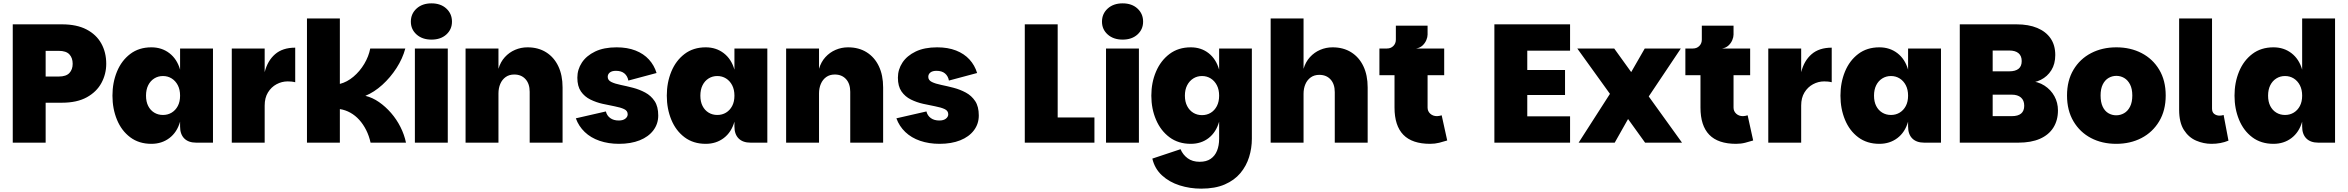

<svg xmlns="http://www.w3.org/2000/svg" viewBox="-20 -850 13989 1144"><path d="M56 0V-705H349Q437 -705 495.5 -674.5Q554 -644 583.5 -591Q613 -538 613 -470Q613 -409 584.5 -356Q556 -303 497.5 -270.5Q439 -238 349 -238H252V0ZM252 -394H330Q374 -394 393.5 -415Q413 -436 413 -470Q413 -505 393.5 -526Q374 -547 330 -547H252Z M882 7Q808 7 756 -32Q704 -71 677 -136.5Q650 -202 650 -280Q650 -358 677 -423.5Q704 -489 756 -528.5Q808 -568 882 -568Q944 -568 989.5 -533Q1035 -498 1053 -435V-561H1249V0H1149Q1103 0 1078 -25Q1053 -50 1053 -96V-125Q1035 -62 989.5 -27.5Q944 7 882 7ZM951 -165Q980 -165 1003 -179Q1026 -193 1039.5 -218.5Q1053 -244 1053 -280Q1053 -316 1039.5 -342Q1026 -368 1003 -382.5Q980 -397 951 -397Q922 -397 899 -382.5Q876 -368 863 -342Q850 -316 850 -280Q850 -244 863 -218.5Q876 -193 899 -179Q922 -165 951 -165Z M1361 0V-561H1557V0ZM1534 -221 1557 -420Q1574 -488 1619 -527Q1664 -566 1739 -566V-360Q1727 -363 1716 -364Q1705 -365 1694 -365Q1659 -365 1627.5 -348Q1596 -331 1576.5 -299Q1557 -267 1557 -221Z M1809 0V-740H2005V-350Q2048 -361 2086 -393Q2124 -425 2150.5 -469.5Q2177 -514 2186 -561H2395Q2379 -501 2342.5 -444.5Q2306 -388 2258 -344.5Q2210 -301 2157 -279Q2199 -269 2238 -242Q2277 -215 2310 -177Q2343 -139 2366 -93.5Q2389 -48 2399 0H2188Q2179 -41 2161.5 -75.5Q2144 -110 2120.5 -136Q2097 -162 2067.5 -178.5Q2038 -195 2005 -200V0Z M2452 0V-561H2648V0ZM2551 -614Q2496 -614 2462 -644.5Q2428 -675 2428 -721Q2428 -768 2462 -799Q2496 -830 2551 -830Q2606 -830 2639.5 -799Q2673 -768 2673 -721Q2673 -675 2639.5 -644.5Q2606 -614 2551 -614Z M2754 0V-561H2950V-440Q2962 -481 2988 -509.5Q3014 -538 3049 -553Q3084 -568 3123 -568Q3187 -568 3234 -538.5Q3281 -509 3306.5 -455.5Q3332 -402 3332 -329V0H3136V-303Q3136 -351 3111 -378.5Q3086 -406 3044 -406Q3014 -406 2993 -391Q2972 -376 2961 -350.5Q2950 -325 2950 -293V0Z M3668 7Q3605 7 3552.5 -11Q3500 -29 3464 -63.5Q3428 -98 3411 -145L3590 -186Q3596 -161 3616 -146.5Q3636 -132 3667 -132Q3692 -132 3706 -143Q3720 -154 3720 -169Q3720 -190 3698.5 -200Q3677 -210 3642.5 -216.5Q3608 -223 3570 -231.5Q3532 -240 3497.5 -257Q3463 -274 3441.5 -305Q3420 -336 3420 -387Q3420 -436 3447 -477Q3474 -518 3526 -543Q3578 -568 3654 -568Q3718 -568 3766.5 -549Q3815 -530 3846.5 -495.5Q3878 -461 3892 -415L3724 -370Q3719 -397 3700.5 -412.5Q3682 -428 3650 -428Q3626 -428 3613.5 -418Q3601 -408 3601 -392Q3601 -372 3622.5 -361.5Q3644 -351 3678.5 -344Q3713 -337 3751.5 -327Q3790 -317 3824.5 -298.5Q3859 -280 3880.5 -247.5Q3902 -215 3902 -162Q3902 -112 3873 -73.5Q3844 -35 3791.5 -14Q3739 7 3668 7Z M4185 7Q4111 7 4059 -32Q4007 -71 3980 -136.5Q3953 -202 3953 -280Q3953 -358 3980 -423.5Q4007 -489 4059 -528.5Q4111 -568 4185 -568Q4247 -568 4292.5 -533Q4338 -498 4356 -435V-561H4552V0H4452Q4406 0 4381 -25Q4356 -50 4356 -96V-125Q4338 -62 4292.5 -27.5Q4247 7 4185 7ZM4254 -165Q4283 -165 4306 -179Q4329 -193 4342.5 -218.5Q4356 -244 4356 -280Q4356 -316 4342.5 -342Q4329 -368 4306 -382.5Q4283 -397 4254 -397Q4225 -397 4202 -382.5Q4179 -368 4166 -342Q4153 -316 4153 -280Q4153 -244 4166 -218.5Q4179 -193 4202 -179Q4225 -165 4254 -165Z M4664 0V-561H4860V-440Q4872 -481 4898 -509.5Q4924 -538 4959 -553Q4994 -568 5033 -568Q5097 -568 5144 -538.5Q5191 -509 5216.5 -455.5Q5242 -402 5242 -329V0H5046V-303Q5046 -351 5021 -378.5Q4996 -406 4954 -406Q4924 -406 4903 -391Q4882 -376 4871 -350.5Q4860 -325 4860 -293V0Z M5578 7Q5515 7 5462.5 -11Q5410 -29 5374 -63.5Q5338 -98 5321 -145L5500 -186Q5506 -161 5526 -146.5Q5546 -132 5577 -132Q5602 -132 5616 -143Q5630 -154 5630 -169Q5630 -190 5608.5 -200Q5587 -210 5552.5 -216.5Q5518 -223 5480 -231.5Q5442 -240 5407.5 -257Q5373 -274 5351.5 -305Q5330 -336 5330 -387Q5330 -436 5357 -477Q5384 -518 5436 -543Q5488 -568 5564 -568Q5628 -568 5676.5 -549Q5725 -530 5756.5 -495.5Q5788 -461 5802 -415L5634 -370Q5629 -397 5610.5 -412.5Q5592 -428 5560 -428Q5536 -428 5523.5 -418Q5511 -408 5511 -392Q5511 -372 5532.5 -361.5Q5554 -351 5588.5 -344Q5623 -337 5661.5 -327Q5700 -317 5734.5 -298.5Q5769 -280 5790.5 -247.5Q5812 -215 5812 -162Q5812 -112 5783 -73.5Q5754 -35 5701.5 -14Q5649 7 5578 7Z M6282 -705V-150H6501V0H6086V-705Z M6570 0V-561H6766V0ZM6669 -614Q6614 -614 6580 -644.5Q6546 -675 6546 -721Q6546 -768 6580 -799Q6614 -830 6669 -830Q6724 -830 6757.5 -799Q6791 -768 6791 -721Q6791 -675 6757.5 -644.5Q6724 -614 6669 -614Z M7137 274Q7070 274 7008.5 254.5Q6947 235 6903.5 195Q6860 155 6846 95L7014 39Q7028 72 7056.5 93Q7085 114 7128 114Q7168 114 7193.5 96.5Q7219 79 7231.5 48Q7244 17 7244 -23V-125Q7226 -62 7181.5 -27.5Q7137 7 7075 7Q7001 7 6948.5 -32Q6896 -71 6868 -136.5Q6840 -202 6840 -280Q6840 -358 6868 -423.5Q6896 -489 6948.5 -528.5Q7001 -568 7075 -568Q7137 -568 7181.5 -533Q7226 -498 7244 -435V-561H7439V-23Q7439 33 7422.5 86Q7406 139 7370.5 181.5Q7335 224 7277.5 249Q7220 274 7137 274ZM7142 -164Q7171 -164 7194 -178Q7217 -192 7230.5 -218Q7244 -244 7244 -280Q7244 -316 7230.5 -342Q7217 -368 7194 -382.5Q7171 -397 7142 -397Q7113 -397 7090 -382.5Q7067 -368 7053.5 -342Q7040 -316 7040 -280Q7040 -244 7053.5 -218Q7067 -192 7090 -178Q7113 -164 7142 -164Z M7551 0V-740H7747V-440Q7759 -481 7785 -509.5Q7811 -538 7846 -553Q7881 -568 7920 -568Q7984 -568 8031 -538.5Q8078 -509 8103.5 -455.5Q8129 -402 8129 -329V0H7933V-301Q7933 -349 7908 -376.5Q7883 -404 7841 -404Q7811 -404 7790 -389Q7769 -374 7758 -348.5Q7747 -323 7747 -291V0Z M8501 7Q8394 7 8341.5 -47Q8289 -101 8289 -209V-402H8199V-561H8585V-402H8486V-209Q8486 -187 8502 -172.5Q8518 -158 8542 -158Q8549 -158 8556 -159.5Q8563 -161 8570 -163L8603 -13Q8581 -6 8555.5 0.5Q8530 7 8501 7ZM8244 -515V-561Q8267 -561 8282 -576Q8297 -591 8297 -614V-697H8486V-644Q8486 -629 8478.5 -611Q8471 -593 8456 -579Q8441 -565 8418 -561Z M9335 -548H9080V-433H9305V-284H9080V-157H9335V0H8884V-705H9335Z M9378 -561H9598L10002 0H9782ZM9723 -216 9601 0H9386L9617 -360ZM9665 -361 9780 -561H9995L9764 -216Z M10324 7Q10217 7 10164.5 -47Q10112 -101 10112 -209V-402H10022V-561H10408V-402H10309V-209Q10309 -187 10325 -172.5Q10341 -158 10365 -158Q10372 -158 10379 -159.5Q10386 -161 10393 -163L10426 -13Q10404 -6 10378.5 0.5Q10353 7 10324 7ZM10067 -515V-561Q10090 -561 10105 -576Q10120 -591 10120 -614V-697H10309V-644Q10309 -629 10301.5 -611Q10294 -593 10279 -579Q10264 -565 10241 -561Z M10516 0V-561H10712V0ZM10689 -221 10712 -420Q10729 -488 10774 -527Q10819 -566 10894 -566V-360Q10882 -363 10871 -364Q10860 -365 10849 -365Q10814 -365 10782.5 -348Q10751 -331 10731.5 -299Q10712 -267 10712 -221Z M11178 7Q11104 7 11052 -32Q11000 -71 10973 -136.5Q10946 -202 10946 -280Q10946 -358 10973 -423.5Q11000 -489 11052 -528.5Q11104 -568 11178 -568Q11240 -568 11285.5 -533Q11331 -498 11349 -435V-561H11545V0H11445Q11399 0 11374 -25Q11349 -50 11349 -96V-125Q11331 -62 11285.5 -27.5Q11240 7 11178 7ZM11247 -165Q11276 -165 11299 -179Q11322 -193 11335.5 -218.5Q11349 -244 11349 -280Q11349 -316 11335.5 -342Q11322 -368 11299 -382.5Q11276 -397 11247 -397Q11218 -397 11195 -382.5Q11172 -368 11159 -342Q11146 -316 11146 -280Q11146 -244 11159 -218.5Q11172 -193 11195 -179Q11218 -165 11247 -165Z M11657 0V-705H11995Q12067 -705 12118.5 -683.5Q12170 -662 12198 -621.5Q12226 -581 12226 -522Q12226 -469 12202.5 -431.5Q12179 -394 12140 -374.5Q12101 -355 12053 -355L12070 -367Q12123 -365 12161.5 -340Q12200 -315 12221 -276.5Q12242 -238 12242 -192Q12242 -133 12214.5 -89.5Q12187 -46 12134.5 -23Q12082 0 12006 0ZM11853 -158H11967Q12004 -158 12022.5 -173.5Q12041 -189 12041 -220Q12041 -252 12021.5 -269Q12002 -286 11966 -286H11853ZM11853 -425H11952Q11988 -425 12007 -440Q12026 -455 12026 -486Q12026 -517 12007 -533Q11988 -549 11952 -549H11853Z M12589 7Q12505 7 12439 -27.5Q12373 -62 12334.5 -127Q12296 -192 12296 -281Q12296 -370 12334.5 -434.5Q12373 -499 12439.5 -533.5Q12506 -568 12590 -568Q12674 -568 12740.5 -533.5Q12807 -499 12845.5 -434.5Q12884 -370 12884 -281Q12884 -192 12845 -127Q12806 -62 12739.5 -27.5Q12673 7 12589 7ZM12589 -163Q12614 -163 12636 -175.5Q12658 -188 12671.5 -214.5Q12685 -241 12685 -281Q12685 -321 12671.5 -347Q12658 -373 12636.5 -385.5Q12615 -398 12590 -398Q12565 -398 12543.5 -385.5Q12522 -373 12509 -347Q12496 -321 12496 -281Q12496 -241 12508.5 -214.5Q12521 -188 12542.5 -175.5Q12564 -163 12589 -163Z M12964 -196V-740H13160V-203Q13160 -181 13173.5 -171Q13187 -161 13205 -161Q13218 -161 13229 -165L13258 -12Q13212 7 13157 7Q13110 7 13065.5 -12Q13021 -31 12992.5 -75.5Q12964 -120 12964 -196Z M13526 7Q13452 7 13400 -32Q13348 -71 13321 -136.5Q13294 -202 13294 -280Q13294 -358 13321 -423.5Q13348 -489 13400 -528.5Q13452 -568 13526 -568Q13588 -568 13633.5 -533Q13679 -498 13697 -435V-740H13893V0H13793Q13747 0 13722 -25Q13697 -50 13697 -96V-125Q13679 -62 13633.5 -27.5Q13588 7 13526 7ZM13595 -165Q13624 -165 13647 -179Q13670 -193 13683.5 -218.5Q13697 -244 13697 -280Q13697 -316 13683.5 -342Q13670 -368 13647 -382.5Q13624 -397 13595 -397Q13566 -397 13543 -382.5Q13520 -368 13507 -342Q13494 -316 13494 -280Q13494 -244 13507 -218.5Q13520 -193 13543 -179Q13566 -165 13595 -165Z"/></svg>

Font: Parkinsans Light ExtraBold
Style: Regular
Weight: 800
Version: Version 1.000